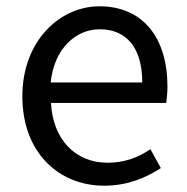

<svg xmlns="http://www.w3.org/2000/svg" viewBox="-20 -577 594 610"><path d="M311 13C385 13 443 -12 491 -43L458 -103C418 -76 375 -60 322 -60C219 -60 148 -134 142 -250H508C510 -263 512 -282 512 -302C512 -457 434 -557 296 -557C170 -557 51 -447 51 -271C51 -92 167 13 311 13ZM141 -315C152 -422 220 -484 297 -484C382 -484 432 -425 432 -315Z"/></svg>

Font: Noto Sans CJK TC Regular
Style: Regular
Weight: 400
Designer: Ryoko NISHIZUKA (kana & ideographs); Paul D. Hunt (Latin, Greek & Cyrillic); Wenlong ZHANG (bopomofo); Sandoll Communica
Foundry: Adobe Systems Incorporated
Version: Version 1.001;PS 1.001;hotconv 1.0.78;makeotf.lib2.5.61930